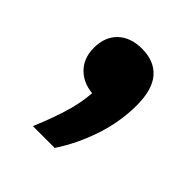

<svg xmlns="http://www.w3.org/2000/svg" viewBox="-104 -230 470 470"><g transform="rotate(45 131.0 5.5)"><path d="M73.5 166.5Q95.5 115 107.8 71.2Q120 27.5 120 -17L147.5 7.5H130.5Q91.5 7.5 67.5 -14.8Q43.5 -37 43.5 -74.5Q43.5 -113 66.5 -134.8Q89.5 -156.5 128.5 -156.5Q171.5 -156.5 194.5 -130Q217.5 -103.5 217.5 -49.5Q217.5 8 198.5 64.5Q179.5 121 149 166.5Z"/></g></svg>

Font: Encode Sans Condensed Thin SemiBold
Style: Regular
Weight: 600
Version: Version 3.002